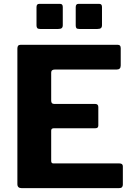

<svg xmlns="http://www.w3.org/2000/svg" viewBox="-20 -974 694 994"><path d="M70 -723Q70 -742 86 -742H590Q605 -742 605 -725V-635Q605 -614 584 -614H264Q245 -614 245 -598V-453Q245 -436 260 -436H472Q489 -436 489 -420V-324Q489 -318 485.5 -314Q482 -310 473 -310H259Q245 -310 245 -298V-141Q245 -128 256 -128H598Q616 -128 616 -113V-18Q616 -10 611.5 -5Q607 0 596 0H92Q70 0 70 -21V-723ZM305 -938V-844Q305 -833 299.5 -828.5Q294 -824 281 -824H188Q177 -824 173 -828.5Q169 -833 169 -842V-937Q169 -954 183 -954H291Q305 -954 305 -938ZM508 -938V-844Q508 -833 502.5 -828.5Q497 -824 484 -824H391Q379 -824 375.5 -828.5Q372 -833 372 -842V-937Q372 -954 386 -954H494Q508 -954 508 -938Z"/></svg>

Font: Libre Franklin
Style: Bold
Weight: 700
Designer: Pablo Impallari, Rodrigo Fuenzalida, Nhung Nguyen
Foundry: Impallari Type
Version: Version 3.000